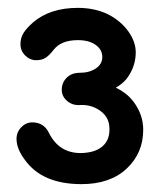

<svg xmlns="http://www.w3.org/2000/svg" viewBox="-20 -736 420 488"><path d="M187 -268Q260 -268 302 -307.5Q344 -347 344 -406Q344 -445 319 -478Q294 -511 242 -525V-500Q287 -513 306 -541.5Q325 -570 325 -603Q325 -630 306 -656.5Q287 -683 254 -700Q220 -716 178 -716Q107 -716 64 -679Q48 -665 40 -652.5Q32 -640 32 -624Q32 -607 44 -595Q56 -583 72 -583Q87 -583 96.5 -589.5Q106 -596 116 -609Q135 -634 178 -634Q206 -634 223 -622Q240 -610 240 -591Q240 -573 223.5 -562Q207 -551 183 -551Q162 -551 149.5 -538.5Q137 -526 137 -508Q137 -491 150.5 -479.5Q164 -468 182 -469Q211 -471 234 -455Q257 -439 258 -412Q260 -382 241.5 -365Q223 -348 187 -347Q130 -346 104 -399Q91 -425 62 -425Q46 -425 34 -412.5Q22 -400 22 -383Q22 -358 43 -330Q87 -268 187 -268Z"/></svg>

Font: Balsamiq Sans
Style: Regular
Weight: 400
Designer: Michael Angeles
Foundry: Balsamiq SRL
Version: Version 1.020; ttfautohint (v1.8.4.7-5d5b);gftools[0.9.26]